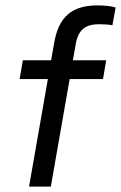

<svg xmlns="http://www.w3.org/2000/svg" viewBox="-20 -694 450 714"><path d="M88 0 158 -400H53L65 -470H170L182 -537Q194 -607 232.5 -640.5Q271 -674 342 -674Q361 -674 380 -672Q399 -670 410 -666L398 -600Q389 -602 375 -603Q361 -604 348 -604Q310 -604 289.5 -587Q269 -570 262 -532L251 -470H375L363 -400H239L169 0Z"/></svg>

Font: Gantari
Style: Italic
Weight: 400
Italic angle: -10°
Designer: Anugrah Pasau
Foundry: Lafontype
Version: Version 1.000; ttfautohint (v1.8.3)